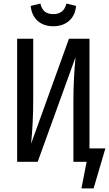

<svg xmlns="http://www.w3.org/2000/svg" viewBox="-20 -906 610 1075"><path d="M152 -873 206 -886Q214 -854 231.5 -840.5Q249 -827 278 -827Q307 -827 325.5 -841Q344 -855 352 -886L406 -873Q401 -819 366.5 -789Q332 -759 278 -759Q225 -759 191 -789Q157 -819 152 -873ZM570 -75 504 149H436L465 0H391V-339Q391 -464 403 -586L191 0H76V-689H166V-349Q166 -219 154 -101L366 -689H481V-75Z"/></svg>

Font: Fira Sans Compressed
Style: Regular
Weight: 400
Width: 1
Designer: bBox Type GmbH & Carrois Corporate GbR & Edenspiekermann AG
Foundry: bBox Type GmbH & Carrois Corporate GbR & Edenspiekermann AG
Version: Version 4.301